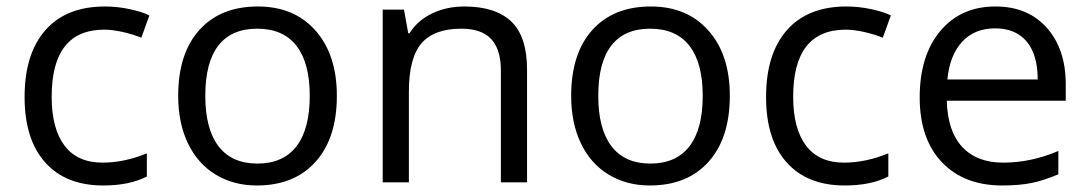

<svg xmlns="http://www.w3.org/2000/svg" viewBox="-20 -565 3375 595"><path d="M299.8 9.8Q183.6 9.8 119.9 -61.8Q56.2 -133.3 56.2 -264.2Q56.2 -398.4 120.8 -471.7Q185.5 -544.9 305.2 -544.9Q343.8 -544.9 382.3 -536.6Q420.9 -528.3 442.9 -517.1L418 -448.2Q391.1 -459 359.4 -466.1Q327.6 -473.1 303.2 -473.1Q140.1 -473.1 140.1 -265.1Q140.1 -166.5 179.9 -113.8Q219.7 -61 297.9 -61Q364.7 -61 435.1 -89.8V-18.1Q381.3 9.8 299.8 9.8Z M1023.9 -268.1Q1023.9 -137.2 958 -63.7Q892.1 9.8 775.9 9.8Q704.1 9.8 648.4 -23.9Q592.8 -57.6 562.5 -120.6Q532.2 -183.6 532.2 -268.1Q532.2 -398.9 597.7 -471.9Q663.1 -544.9 779.3 -544.9Q891.6 -544.9 957.8 -470.2Q1023.9 -395.5 1023.9 -268.1ZM616.2 -268.1Q616.2 -165.5 657.2 -111.8Q698.2 -58.1 777.8 -58.1Q857.4 -58.1 898.7 -111.6Q939.9 -165 939.9 -268.1Q939.9 -370.1 898.7 -423.1Q857.4 -476.1 776.9 -476.1Q697.3 -476.1 656.7 -423.8Q616.2 -371.6 616.2 -268.1Z M1532.2 0V-346.2Q1532.2 -411.6 1502.4 -443.8Q1472.7 -476.1 1409.2 -476.1Q1325.2 -476.1 1286.1 -430.7Q1247.1 -385.3 1247.1 -280.8V0H1166V-535.2H1231.9L1245.1 -461.9H1249Q1273.9 -501.5 1318.8 -523.2Q1363.8 -544.9 1418.9 -544.9Q1515.6 -544.9 1564.5 -498.3Q1613.3 -451.7 1613.3 -349.1V0Z M2241.7 -268.1Q2241.7 -137.2 2175.8 -63.7Q2109.9 9.8 1993.7 9.8Q1921.9 9.8 1866.2 -23.9Q1810.5 -57.6 1780.3 -120.6Q1750 -183.6 1750 -268.1Q1750 -398.9 1815.4 -471.9Q1880.9 -544.9 1997.1 -544.9Q2109.4 -544.9 2175.5 -470.2Q2241.7 -395.5 2241.7 -268.1ZM1834 -268.1Q1834 -165.5 1875 -111.8Q1916 -58.1 1995.6 -58.1Q2075.2 -58.1 2116.5 -111.6Q2157.7 -165 2157.7 -268.1Q2157.7 -370.1 2116.5 -423.1Q2075.2 -476.1 1994.6 -476.1Q1915 -476.1 1874.5 -423.8Q1834 -371.6 1834 -268.1Z M2597.7 9.8Q2481.4 9.8 2417.7 -61.8Q2354 -133.3 2354 -264.2Q2354 -398.4 2418.7 -471.7Q2483.4 -544.9 2603 -544.9Q2641.6 -544.9 2680.2 -536.6Q2718.8 -528.3 2740.7 -517.1L2715.8 -448.2Q2689 -459 2657.2 -466.1Q2625.5 -473.1 2601.1 -473.1Q2438 -473.1 2438 -265.1Q2438 -166.5 2477.8 -113.8Q2517.6 -61 2595.7 -61Q2662.6 -61 2732.9 -89.8V-18.1Q2679.2 9.8 2597.7 9.8Z M3085.9 9.8Q2967.3 9.8 2898.7 -62.5Q2830.1 -134.8 2830.1 -263.2Q2830.1 -392.6 2893.8 -468.8Q2957.5 -544.9 3064.9 -544.9Q3165.5 -544.9 3224.1 -478.8Q3282.7 -412.6 3282.7 -304.2V-252.9H2914.1Q2916.5 -158.7 2961.7 -109.9Q3006.8 -61 3088.9 -61Q3175.3 -61 3259.8 -97.2V-24.9Q3216.8 -6.3 3178.5 1.7Q3140.1 9.8 3085.9 9.8ZM3064 -477.1Q2999.5 -477.1 2961.2 -435.1Q2922.9 -393.1 2916 -318.8H3195.8Q3195.8 -395.5 3161.6 -436.3Q3127.4 -477.1 3064 -477.1Z"/></svg>

Font: f02075841
Style: Regular
Weight: 400
Foundry: Ascender Corporation
Version: Version 1.10